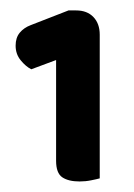

<svg xmlns="http://www.w3.org/2000/svg" viewBox="-20 -718 258 370"><path d="M88.1 -408.2V-602.3L40.3 -584.5Q29.7 -589.8 19.9 -601.8Q10.1 -613.7 10.1 -630Q10.1 -645.3 18 -654.9Q26 -664.6 39.3 -669.6L112 -697.9H126.7Q147.9 -697.9 160.1 -685.1Q172.2 -672.4 172.2 -651.1V-374.3Q166.2 -372.6 155.5 -370.5Q144.9 -368.3 133.3 -368.3Q112 -368.3 100.1 -376.3Q88.1 -384.3 88.1 -408.2Z"/></svg>

Font: Baloo Tammudu 2
Style: Regular
Weight: 400
Designer: Maithili Shingre, Omkar Shende and Ek Type
Foundry: Ek Type
Version: Version 1.700